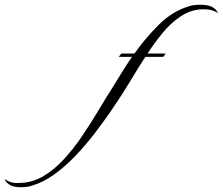

<svg xmlns="http://www.w3.org/2000/svg" viewBox="-405 -545 936 807"><path d="M-317 242Q-339 242 -357 236Q-365 232 -373.5 225Q-382 218 -385 207Q-374 216 -360 220.5Q-346 225 -326 224Q-273 224 -226.5 197.5Q-180 171 -139 127Q-98 83 -62 30Q-26 -23 6 -76.5Q38 -130 66 -174Q85 -204 105.5 -238Q126 -272 150 -306H94L105 -320H160Q207 -386 263.5 -442Q320 -498 390 -519Q407 -525 436 -525Q448 -525 460 -523.5Q472 -522 482 -518Q491 -514 499 -507Q507 -500 511 -489Q490 -506 451 -506Q399 -506 355.5 -477Q312 -448 277.5 -405.5Q243 -363 215 -320H292L281 -306H206Q184 -273 162.5 -237Q141 -201 110 -152Q89 -119 58.5 -74.5Q28 -30 -9 18Q-46 66 -88 110Q-130 154 -176 187.5Q-222 221 -270 235Q-289 242 -317 242Z"/></svg>

Font: Luxurious Script
Style: Regular
Weight: 400
Designer: Robert E. Leuschke
Foundry: Robert E. Leuschke
Version: Version 1.010; ttfautohint (v1.8.3)